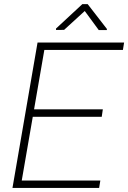

<svg xmlns="http://www.w3.org/2000/svg" viewBox="-20 -919 627 939"><path d="M470.7 -36.1 464.8 0H62.5L67.9 -36.1ZM203.1 -710.9 80.1 0H41L163.6 -710.9ZM482.9 -384.3 477.5 -347.7H123L128.9 -384.3ZM586.9 -710.9 581.1 -674.8H179.7L185.1 -710.9ZM408.7 -898.9 502.9 -777.3 502.4 -772H462.9L394.5 -865.2L293.5 -772.9L253.9 -772.5V-779.3L382.8 -898.9Z"/></svg>

Font: Roboto ExtraLight
Style: Italic
Weight: 250
Designer: Christian Robertson
Foundry: Google
Version: Version 3.009; 2024